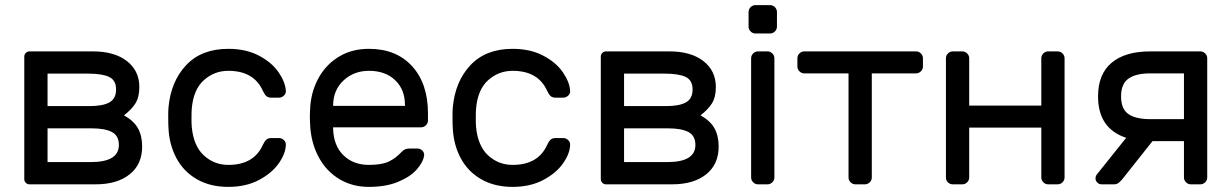

<svg xmlns="http://www.w3.org/2000/svg" viewBox="-20 -721 4817 751"><path d="M75 -500Q75 -508 81 -514Q87 -520 95 -520H343Q428 -520 476.5 -482Q525 -444 525 -381Q525 -340 509 -315.5Q493 -291 465 -270Q504 -248 520 -218.5Q536 -189 536 -148Q536 -78 487 -39Q438 0 354 0H95Q87 0 81 -6Q75 -12 75 -20ZM166 -306H330Q382 -306 408 -320.5Q434 -335 434 -371Q434 -407 407 -420Q380 -433 325 -433H166ZM166 -87H335Q445 -87 445 -154Q445 -190 418 -204.5Q391 -219 338 -219H166Z M1008 -154Q1015 -169 1022 -175Q1029 -181 1041 -181H1071Q1082 -181 1090 -173.5Q1098 -166 1098 -156Q1098 -122 1071 -83Q1044 -44 993 -17Q942 10 873 10Q802 10 750 -20Q698 -50 670 -102.5Q642 -155 639 -220Q638 -232 638 -266Q638 -290 639 -300Q648 -402 708 -466Q768 -530 873 -530Q942 -530 992.5 -503.5Q1043 -477 1069.5 -438.5Q1096 -400 1098 -366Q1099 -355 1090.5 -347Q1082 -339 1071 -339H1041Q1029 -339 1022 -345Q1015 -351 1008 -366Q973 -444 873 -444Q818 -444 777 -407Q736 -370 730 -295Q729 -284 729 -259Q729 -236 730 -225Q737 -150 777.5 -113Q818 -76 873 -76Q973 -76 1008 -154Z M1654 -277V-250Q1654 -239 1646 -231Q1638 -223 1627 -223H1283V-217Q1285 -151 1323.5 -113.5Q1362 -76 1423 -76Q1473 -76 1500.5 -89Q1528 -102 1550 -126Q1558 -134 1564.5 -137Q1571 -140 1582 -140H1612Q1624 -140 1632 -132Q1640 -124 1639 -113Q1635 -86 1609.5 -57.5Q1584 -29 1536.5 -9.5Q1489 10 1423 10Q1359 10 1309 -19.5Q1259 -49 1229.5 -101Q1200 -153 1194 -218Q1192 -248 1192 -264Q1192 -280 1194 -310Q1200 -372 1229.5 -422Q1259 -472 1308.5 -501Q1358 -530 1423 -530Q1530 -530 1592 -462Q1654 -394 1654 -277ZM1564 -307V-310Q1564 -371 1525.5 -407.5Q1487 -444 1423 -444Q1365 -444 1324.5 -407Q1284 -370 1283 -310V-307Z M2120 -154Q2127 -169 2134 -175Q2141 -181 2153 -181H2183Q2194 -181 2202 -173.5Q2210 -166 2210 -156Q2210 -122 2183 -83Q2156 -44 2105 -17Q2054 10 1985 10Q1914 10 1862 -20Q1810 -50 1782 -102.5Q1754 -155 1751 -220Q1750 -232 1750 -266Q1750 -290 1751 -300Q1760 -402 1820 -466Q1880 -530 1985 -530Q2054 -530 2104.5 -503.5Q2155 -477 2181.5 -438.5Q2208 -400 2210 -366Q2211 -355 2202.5 -347Q2194 -339 2183 -339H2153Q2141 -339 2134 -345Q2127 -351 2120 -366Q2085 -444 1985 -444Q1930 -444 1889 -407Q1848 -370 1842 -295Q1841 -284 1841 -259Q1841 -236 1842 -225Q1849 -150 1889.5 -113Q1930 -76 1985 -76Q2085 -76 2120 -154Z M2330 -500Q2330 -508 2336 -514Q2342 -520 2350 -520H2598Q2683 -520 2731.5 -482Q2780 -444 2780 -381Q2780 -340 2764 -315.5Q2748 -291 2720 -270Q2759 -248 2775 -218.5Q2791 -189 2791 -148Q2791 -78 2742 -39Q2693 0 2609 0H2350Q2342 0 2336 -6Q2330 -12 2330 -20ZM2421 -306H2585Q2637 -306 2663 -320.5Q2689 -335 2689 -371Q2689 -407 2662 -420Q2635 -433 2580 -433H2421ZM2421 -87H2590Q2700 -87 2700 -154Q2700 -190 2673 -204.5Q2646 -219 2593 -219H2421Z M2992 -590H2935Q2924 -590 2916 -598Q2908 -606 2908 -617V-674Q2908 -685 2916 -693Q2924 -701 2935 -701H2992Q3003 -701 3011 -693Q3019 -685 3019 -674V-617Q3019 -606 3011 -598Q3003 -590 2992 -590ZM2982 0H2945Q2934 0 2926 -8Q2918 -16 2918 -27V-493Q2918 -504 2926 -512Q2934 -520 2945 -520H2982Q2993 -520 3001 -512Q3009 -504 3009 -493V-27Q3009 -16 3001 -8Q2993 0 2982 0Z M3590 -493V-461Q3590 -450 3582 -442Q3574 -434 3563 -434H3390V-27Q3390 -16 3382 -8Q3374 0 3363 0H3326Q3315 0 3307 -8Q3299 -16 3299 -27V-434H3126Q3115 -434 3107 -442Q3099 -450 3099 -461V-493Q3099 -504 3107 -512Q3115 -520 3126 -520H3563Q3574 -520 3582 -512Q3590 -504 3590 -493Z M4144 -493V-27Q4144 -16 4136 -8Q4128 0 4117 0H4080Q4069 0 4061 -8Q4053 -16 4053 -27V-222H3771V-27Q3771 -16 3763 -8Q3755 0 3744 0H3707Q3696 0 3688 -7.5Q3680 -15 3680 -27V-493Q3680 -504 3688 -512Q3696 -520 3707 -520H3744Q3755 -520 3763 -512Q3771 -504 3771 -493V-308H4053V-493Q4053 -504 4061 -512Q4069 -520 4080 -520H4117Q4128 -520 4136 -512Q4144 -504 4144 -493Z M4702 -493V-27Q4702 -16 4694 -8Q4686 0 4675 0H4638Q4627 0 4619 -8Q4611 -16 4611 -27V-169H4488L4369 -19Q4362 -11 4355 -5.5Q4348 0 4337 0H4289Q4279 0 4272 -7Q4265 -14 4265 -23Q4265 -31 4269 -37L4385 -182Q4275 -218 4275 -344Q4275 -431 4328 -475.5Q4381 -520 4479 -520H4675Q4686 -520 4694 -512Q4702 -504 4702 -493ZM4611 -255V-434H4479Q4423 -434 4394 -413.5Q4365 -393 4365 -344Q4365 -295 4393.5 -275Q4422 -255 4479 -255Z"/></svg>

Font: Contemporary
Style: Regular
Weight: 400
Designer: Victor Tran
Foundry: Victor Tran
Version: Version 1.100